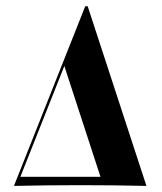

<svg xmlns="http://www.w3.org/2000/svg" viewBox="-20 -610 532 630"><path d="M25.8 0 259.7 -589.5H267.7L460.5 0Q353.2 -2.4 244.4 -2.4Q135.5 -2.4 25.8 0ZM46.8 -29.8H309.7L191.1 -393.5Z"/></svg>

Font: Playfair 144pt SemiExpanded Black
Style: Regular
Weight: 900
Width: 6
Designer: Claus Eggers Sørensen
Foundry: Claus Eggers Sørensen
Version: Version 2.203